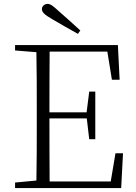

<svg xmlns="http://www.w3.org/2000/svg" viewBox="-20 -951 686 971"><path d="M386.2 -796.9 374 -779.8Q340.8 -797.9 308.1 -816.9Q275.4 -835.9 244.1 -854Q215.3 -870.6 203.6 -881.8Q191.9 -893.1 191.9 -904.8Q191.9 -916 200.4 -923.6Q209 -931.2 221.2 -931.2Q231.4 -931.2 243.4 -923.1Q255.4 -915 277.8 -894Q304.2 -871.6 331.3 -846.7Q358.4 -821.8 386.2 -796.9ZM564 -175.8H602.1L592.8 0H56.2V-27.8L164.1 -38.1Q165.5 -110.8 165.8 -184.8Q166 -258.8 166 -333V-390.1Q166 -464.8 165.8 -539.1Q165.5 -613.3 164.1 -687L56.2 -695.8V-723.1H576.2L585 -547.9H545.9L522.9 -689.9H231Q230.5 -618.2 230.2 -542.2Q230 -466.3 230 -382.8H418L431.2 -487.8H461.9V-247.1H431.2L418.9 -352.1H230Q230 -262.2 230.2 -184.3Q230.5 -106.4 231 -33.2H540Z"/></svg>

Font: Source Han Serif CN ExtraLight
Style: Regular
Weight: 250
Designer: Ryoko NISHIZUKA  (kana & ideographs); Frank Grießhammer (Latin, Greek & Cyrillic); Wenlong ZHANG  (bopomofo); Sandoll Co
Foundry: Adobe Systems Incorporated
Version: Version 1.001;PS 1.001;hotconv 16.6.54;makeotf.lib2.5.65590